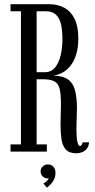

<svg xmlns="http://www.w3.org/2000/svg" viewBox="-20 -720 451 912"><path d="M342 8Q308.5 8 292.5 -10Q276.5 -28 272 -58.8Q267.5 -89.5 267.5 -127.5Q267.5 -153 268.5 -178.8Q269.5 -204.5 269.5 -225.5Q269.5 -274 263 -299.2Q256.5 -324.5 237.8 -334Q219 -343.5 182.5 -343.5H154V-34H202.5V0H30V-34H79.5V-666.5H30V-700H214Q254 -700 285.2 -683.2Q316.5 -666.5 334.2 -630.8Q352 -595 352 -537.5Q352 -494 342 -461.8Q332 -429.5 315 -408Q298 -386.5 276.8 -375Q255.5 -363.5 233 -361Q279 -360 303.2 -342.5Q327.5 -325 336.5 -290.8Q345.5 -256.5 345.5 -206Q345.5 -180.5 344.2 -154.5Q343 -128.5 343 -104.5Q343 -89 344.2 -70.8Q345.5 -52.5 349.2 -39.5Q353 -26.5 360.5 -26.5Q365 -26.5 368.2 -32Q371.5 -37.5 372 -44H403Q401.5 -26 393.2 -14.8Q385 -3.5 371.5 2.2Q358 8 342 8ZM154 -377H193Q222.5 -377 240.8 -398.5Q259 -420 267.8 -456Q276.5 -492 276.5 -535.5Q276.5 -576 269.5 -605.5Q262.5 -635 245.2 -650.8Q228 -666.5 197.5 -666.5H154ZM203 171.5 186 152Q191 149.5 200.5 141.2Q210 133 211.5 126Q210.5 127.5 206 127.5Q192 127.5 182.5 117.8Q173 108 173 94Q173 80 183 70.5Q193 61 206.5 61Q223 61 233.2 71.5Q243.5 82 243.5 100.5Q243.5 118.5 236.8 132.2Q230 146 220.2 155.8Q210.5 165.5 203 171.5Z"/></svg>

Font: Imbue Thin 10pt
Style: Regular
Weight: 400
Version: Version 1.102